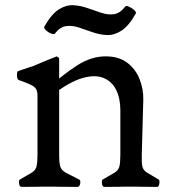

<svg xmlns="http://www.w3.org/2000/svg" viewBox="-20 -732 681 753"><path d="M477 0Q464 0 447.5 0.5Q431 1 389 1Q382 1 380 -12Q378 -25 383 -28Q415 -46 429.5 -55Q444 -64 448 -78.5Q452 -93 452 -125V-300Q452 -347 435 -380.5Q418 -414 384 -427Q350 -440 300.5 -425Q251 -410 186 -360L162 -381Q227 -440 282.5 -475.5Q338 -511 394 -511Q446 -511 479 -486Q512 -461 527.5 -421.5Q543 -382 542 -340L536 -125Q535 -93 538.5 -78.5Q542 -64 556.5 -55Q571 -46 602 -28Q607 -25 605 -12Q603 1 596 1Q554 1 538 0.5Q522 0 509 0ZM152 0Q139 0 122.5 0.5Q106 1 64 1Q57 1 55 -12Q53 -25 58 -28Q90 -46 104.5 -55Q119 -64 123 -78.5Q127 -93 127 -125V-356Q127 -374 121.5 -383Q116 -392 100.5 -399.5Q85 -407 54 -418Q47 -420 46.5 -435.5Q46 -451 51 -453Q56 -455 68 -459Q80 -463 91.5 -467Q103 -471 108 -472Q153 -491 171 -498.5Q189 -506 203 -511L212 -504V-125Q212 -93 216.5 -78.5Q221 -64 237.5 -55Q254 -46 290 -28Q297 -25 294.5 -12Q292 1 284 1Q236 1 217.5 0.5Q199 0 184 0ZM512 -678Q485 -630 456 -611.5Q427 -593 398.5 -594.5Q370 -596 342 -606Q314 -616 288 -624.5Q262 -633 238.5 -629.5Q215 -626 195 -600Q192 -596 180.5 -600.5Q169 -605 160 -613.5Q151 -622 154 -628Q182 -677 210.5 -695Q239 -713 267.5 -711.5Q296 -710 324 -700Q352 -690 378 -681.5Q404 -673 427.5 -676.5Q451 -680 471 -706Q474 -711 485.5 -706Q497 -701 506.5 -692.5Q516 -684 512 -678Z"/></svg>

Font: Anvers
Style: Regular
Weight: 400
Designer: Ishtar van Looy
Version: Version 1.000